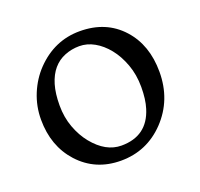

<svg xmlns="http://www.w3.org/2000/svg" viewBox="-99 -621 780 748"><g transform="rotate(-20 291.5 -247.5)"><path d="M43 -239.3Q43 -294.4 63.7 -344.7Q84.5 -395 120.1 -432.1Q196.8 -511.7 302.2 -511.7Q411.1 -511.7 477.1 -438.5Q540.5 -368.2 540.5 -256.8Q540.5 -140.6 464.4 -60.5Q389.6 17.6 282.2 17.6Q176.3 17.6 108.4 -57.1Q43 -129.4 43 -239.3ZM186 -102.1Q238.8 -37.1 303.7 -37.1Q411.1 -37.1 442.4 -138.7Q453.6 -174.3 453.6 -225.6Q453.6 -276.9 437.7 -319.8Q421.9 -362.8 397.2 -393.3Q372.6 -423.8 342.5 -440.7Q312.5 -457.5 280.5 -457.5Q248.5 -457.5 220 -446Q191.4 -434.6 171.4 -411.1Q151.4 -387.7 140.6 -351.8Q129.9 -315.9 129.9 -266.4Q129.9 -216.8 145.5 -174.8Q161.1 -132.8 186 -102.1Z"/></g></svg>

Font: Trykker
Style: Regular
Weight: 400
Designer: Magnus Gaarde
Foundry: Magnus Gaarde
Version: Version 1.001